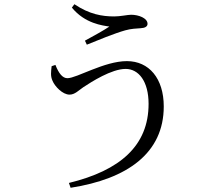

<svg xmlns="http://www.w3.org/2000/svg" viewBox="-20 -828 1040 911"><path d="M243 -520 225 -514C222 -487 219 -467 229 -445C240 -418 277 -379 310 -379C335 -379 353 -399 375 -414C413 -439 509 -501 576 -501C638 -501 685 -442 685 -335C685 -137 550 -19 307 40L315 63C585 21 757 -102 757 -323C757 -456 687 -538 582 -538C475 -538 344 -457 300 -457C277 -457 259 -479 243 -520ZM321 -792C383 -716 467 -707 499 -702C471 -683 425 -658 383 -635L392 -616C441 -636 524 -670 574 -684C602 -692 630 -693 646 -694C668 -695 680 -702 680 -715C680 -742 638 -758 602 -758C586 -758 551 -750 522 -750C465 -750 404 -760 333 -808Z"/></svg>

Font: Harano Aji Mincho TW
Style: Regular
Weight: 400
Foundry: Masamichi Hosoda
Version: HaranoAjiMinchoTW-Regular version 20230610;ttx 4.39.4